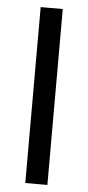

<svg xmlns="http://www.w3.org/2000/svg" viewBox="-52 -742 354 773"><g transform="rotate(5 125.0 -355.5)"><path d="M169.9 0H80.6V-710.9H169.9Z"/></g></svg>

Font: MAUL Condensed
Style: Condensed Regular
Weight: 400
Designer: MAUL
Version: Version 1.0; 2020; ttfautohint (v1.8.3)